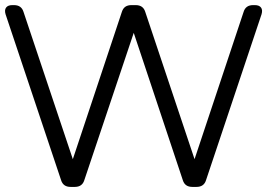

<svg xmlns="http://www.w3.org/2000/svg" viewBox="-35 -734 1049 754"><path d="M258.8 0H242.2Q213.4 0 205.1 -25.9L-13.2 -678.2Q-18.1 -694.8 -11 -704.3Q-3.9 -713.9 13.2 -713.9H20Q48.8 -713.9 57.1 -688L251 -108.9L443.8 -688Q452.1 -713.9 481 -713.9H498Q526.9 -713.9 535.2 -688L729 -108.9L921.9 -688Q930.2 -713.9 959 -713.9H965.8Q982.9 -713.9 990 -704.3Q997.1 -694.8 992.2 -678.2L773.9 -25.9Q765.6 0 736.8 0H720.2Q691.4 0 683.1 -25.9L490.2 -605L295.9 -25.9Q287.6 0 258.8 0Z"/></svg>

Font: Arcon Rounded-
Style: Regular
Weight: 400
Designer: M. Zarth
Foundry: martin zarth - visuelle & digitale kommunikation
Version: Version 1.110;PS 001.110;hotconv 1.0.70;makeotf.lib2.5.58329